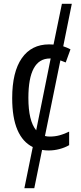

<svg xmlns="http://www.w3.org/2000/svg" viewBox="-20 -780 427 1008"><path d="M235 10Q217 10 201 7L160 208H108L152 -8Q99 -34 71.5 -98Q44 -162 44 -265Q44 -402 94.5 -474.5Q145 -547 238 -547Q250 -547 261 -546L305 -760H357L312 -537Q333 -530 350 -521L325 -452Q310 -458 297 -463L216 -66Q228 -63 241 -63Q269 -63 294 -70Q319 -77 343 -89V-18Q321 -5 292.5 2.5Q264 10 235 10ZM129 -266Q129 -145 170 -96L246 -473H242Q129 -473 129 -266Z"/></svg>

Font: Avrile Sans Condensed
Style: Regular
Weight: 400
Width: 3
Designer: Monotype Design Team
Foundry: Monotype Imaging Inc.
Version: Version 2.001;September 10, 2019;FontCreator 11.5.0.2425 64-